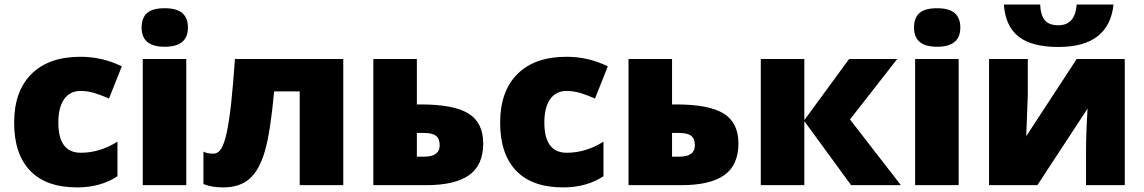

<svg xmlns="http://www.w3.org/2000/svg" viewBox="-20 -812 5019 842"><path d="M317.9 9.8Q182.1 9.8 112.1 -63.5Q42 -136.7 42 -273.9Q42 -411.6 117.7 -487.3Q193.4 -563 333 -563Q429.2 -563 514.2 -521L458 -379.9Q423.3 -395 394 -404.1Q364.7 -413.1 333 -413.1Q286.6 -413.1 261.2 -377Q235.8 -340.8 235.8 -274.9Q235.8 -142.1 334 -142.1Q418 -142.1 495.1 -190.9V-39.1Q421.4 9.8 317.9 9.8Z M796.9 0H606V-553.2H796.9ZM601.1 -690.9Q601.1 -733.9 625 -754.9Q648.9 -775.9 702.1 -775.9Q755.4 -775.9 779.8 -754.4Q804.2 -732.9 804.2 -690.9Q804.2 -606.9 702.1 -606.9Q601.1 -606.9 601.1 -690.9Z M1485.4 0H1294.4V-411.1H1182.1Q1166 -232.9 1141.6 -149.2Q1117.2 -65.4 1074.2 -27.8Q1031.2 9.8 958.5 9.8Q907.7 9.8 872.1 -4.9V-147Q888.2 -138.2 915 -138.2Q937 -138.2 950.7 -160.9Q964.4 -183.6 974.9 -233.4Q985.4 -283.2 993.9 -361.3Q1002.4 -439.5 1010.3 -553.2H1485.4Z M1808.1 -553.2V-354H1826.2Q1970.2 -354 2034.7 -314Q2099.1 -273.9 2099.1 -183.1Q2099.1 -87.9 2037.1 -43.9Q1975.1 0 1849.1 0H1617.2V-553.2ZM1908.2 -174.8Q1908.2 -203.6 1892.1 -216.3Q1876 -229 1838.4 -229H1808.1V-125H1840.3Q1908.2 -125 1908.2 -174.8Z M2449.2 9.8Q2313.5 9.8 2243.4 -63.5Q2173.3 -136.7 2173.3 -273.9Q2173.3 -411.6 2249 -487.3Q2324.7 -563 2464.4 -563Q2560.5 -563 2645.5 -521L2589.4 -379.9Q2554.7 -395 2525.4 -404.1Q2496.1 -413.1 2464.4 -413.1Q2418 -413.1 2392.6 -377Q2367.2 -340.8 2367.2 -274.9Q2367.2 -142.1 2465.3 -142.1Q2549.3 -142.1 2626.5 -190.9V-39.1Q2552.7 9.8 2449.2 9.8Z M2927.2 -553.2V-354H2945.3Q3089.4 -354 3153.8 -314Q3218.3 -273.9 3218.3 -183.1Q3218.3 -87.9 3156.2 -43.9Q3094.2 0 2968.3 0H2736.3V-553.2ZM3027.3 -174.8Q3027.3 -203.6 3011.2 -216.3Q2995.1 -229 2957.5 -229H2927.2V-125H2959.5Q3027.3 -125 3027.3 -174.8Z M3703.6 -553.2H3914.6L3707.5 -288.1L3930.7 0H3712.4L3507.3 -280.8V0H3316.4V-553.2H3507.3V-285.2Z M4184.1 0H3993.2V-553.2H4184.1ZM3988.3 -690.9Q3988.3 -733.9 4012.2 -754.9Q4036.1 -775.9 4089.4 -775.9Q4142.6 -775.9 4167 -754.4Q4191.4 -732.9 4191.4 -690.9Q4191.4 -606.9 4089.4 -606.9Q3988.3 -606.9 3988.3 -690.9Z M4487.3 -553.2V-414.1Q4487.3 -402.3 4487.1 -388.7Q4486.8 -375 4480.5 -214.8L4701.7 -553.2H4912.6V0H4742.7V-149.9Q4742.7 -228.5 4749.5 -335.9L4529.3 0H4317.4V-553.2ZM4621.6 -606Q4504.9 -606 4447 -651.4Q4389.2 -696.8 4382.3 -792H4541.5Q4543.9 -744.1 4562.5 -722.7Q4581.1 -701.2 4621.6 -701.2Q4694.8 -701.2 4701.7 -792H4863.3Q4843.3 -606 4621.6 -606Z"/></svg>

Font: OpenSansExtrabold
Style: Regular
Weight: 800
Foundry: Ascender Corporation
Version: Version 1.10